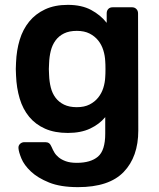

<svg xmlns="http://www.w3.org/2000/svg" viewBox="-20 -550 656 790"><path d="M301 220Q229 220 182 201Q135 182 107 155.5Q79 129 68 102Q57 75 56 60Q55 49 62.5 42Q70 35 80 35H167Q176 35 182 39.5Q188 44 193 56Q197 66 203.5 77Q210 88 221.5 97.5Q233 107 251 113.5Q269 120 296 120Q353 120 383 94.5Q413 69 413 0V-68Q389 -39 351 -21Q313 -3 259 -3Q205 -3 165.5 -20.5Q126 -38 100 -69.5Q74 -101 61 -144.5Q48 -188 46 -239Q45 -254 45 -266Q45 -278 46 -293Q48 -343 61 -386Q74 -429 100 -461Q126 -493 165.5 -511.5Q205 -530 259 -530Q316 -530 355 -509Q394 -488 419 -456V-495Q419 -506 425.5 -513Q432 -520 443 -520H524Q534 -520 541 -513Q548 -506 548 -495L549 -13Q549 95 489 157.5Q429 220 301 220ZM296 -109Q327 -109 348.5 -120Q370 -131 384 -148.5Q398 -166 405 -188Q412 -210 413 -233Q414 -245 414 -265.5Q414 -286 413 -298Q412 -321 405 -343.5Q398 -366 384 -383.5Q370 -401 348.5 -412Q327 -423 296 -423Q265 -423 243.5 -412.5Q222 -402 208.5 -383.5Q195 -365 189 -341Q183 -317 182 -290Q180 -266 182 -241Q183 -214 189 -190Q195 -166 208.5 -148Q222 -130 243.5 -119.5Q265 -109 296 -109Z"/></svg>

Font: Fz Rubik Med
Style: Regular
Weight: 500
Designer: Hubert and Fischer
Foundry: Hubert and Fischer
Version: Vit hóa bi FontZin.com